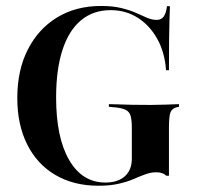

<svg xmlns="http://www.w3.org/2000/svg" viewBox="-20 -602 658 634"><path d="M304.8 11.3Q223.4 11.3 162.9 -24.2Q102.4 -59.7 69.8 -125Q37.1 -190.3 37.1 -278.2Q37.1 -370.2 71.8 -438.3Q106.5 -506.5 168.5 -544.4Q230.6 -582.3 313.7 -582.3Q352.4 -582.3 380.6 -575.4Q408.9 -568.5 429.4 -559.3Q450 -550 466.1 -543.1Q482.3 -536.3 497.6 -536.3Q512.1 -536.3 520.2 -546.8Q528.2 -557.3 531.5 -581.5H541.1Q540.3 -559.7 539.5 -532.7Q538.7 -505.6 538.3 -466.9Q537.9 -428.2 537.9 -370.2H528.2Q524.2 -429 499.2 -473.8Q474.2 -518.5 434.7 -543.5Q395.2 -568.5 345.2 -568.5Q287.9 -568.5 247.6 -535.1Q207.3 -501.6 186.3 -437.1Q165.3 -372.6 165.3 -279.8Q165.3 -147.6 208.5 -73.4Q251.6 0.8 328.2 0.8Q355.6 0.8 375 -8.5Q394.4 -17.7 404.8 -35.1Q415.3 -52.4 415.3 -77.4V-179.8Q415.3 -205.6 411.3 -219.4Q407.3 -233.1 395.2 -239.1Q383.1 -245.2 359.7 -247.6L339.5 -249.2V-258.1Q352.4 -258.1 371.8 -257.3Q391.1 -256.5 415.7 -256Q440.3 -255.6 466.9 -255.6H476.6H482.3Q503.2 -255.6 525.8 -256.5Q548.4 -257.3 571 -258.1V-249.2L565.3 -248.4Q548.4 -244.4 543.1 -231.5Q537.9 -218.5 537.9 -179.8V-21.8H529Q523.4 -27.4 515.3 -30.2Q507.3 -33.1 495.2 -33.1Q478.2 -33.1 460.5 -26.6Q442.7 -20.2 421.4 -10.9Q400 -1.6 371.8 4.8Q343.5 11.3 304.8 11.3Z"/></svg>

Font: Playfair 144pt SemiCondensed
Style: Bold
Weight: 700
Width: 4
Designer: Claus Eggers Sørensen
Foundry: Claus Eggers Sørensen
Version: Version 2.203